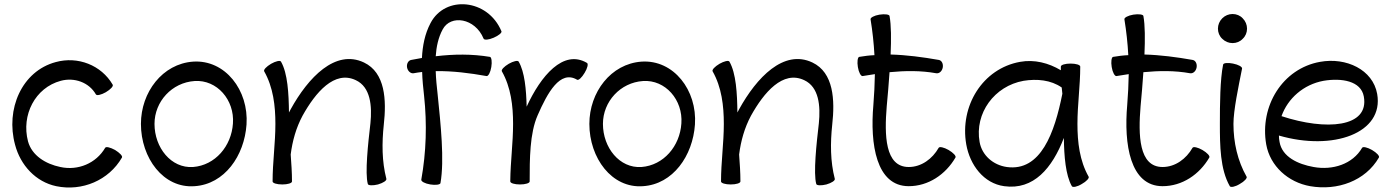

<svg xmlns="http://www.w3.org/2000/svg" viewBox="-20 -842 6460 891"><path d="M503 -449C450 -540 341 -582 239 -554C81 -512 5 -335 50 -170C75 -75 146 2 241 22C361 47 485 -5 546 -111C550 -118 535 -133 514 -146C492 -158 472 -163 468 -156C426 -84 342 -49 260 -67C192 -81 128 -120 110 -186C78 -308 143 -435 262 -467C325 -484 393 -460 425 -404C429 -397 450 -402 471 -414C493 -427 507 -442 503 -449Z M883 22C1022 13 1114 -119 1124 -264C1135 -423 1025 -566 876 -556C734 -546 634 -414 634 -267C634 -109 738 33 883 22ZM697 -267C697 -371 778 -459 883 -466C987 -473 1069 -378 1061 -269C1054 -164 979 -75 876 -67C774 -60 697 -157 697 -267Z M1206 -511C1248 -437 1258 -351 1258 -267C1258 -178 1245 -89 1245 0C1245 8 1265 14 1290 14C1315 14 1335 8 1335 0C1335 -42 1332 -83 1329 -125C1337 -188 1354 -249 1384 -305C1444 -413 1532 -517 1631 -470C1700 -438 1707 -350 1699 -270C1688 -176 1673 -38 1687 12C1689 19 1710 20 1734 14C1758 7 1775 -4 1773 -12C1752 -93 1752 -179 1761 -263C1774 -378 1768 -505 1669 -552C1536 -615 1410 -482 1329 -335C1326 -330 1324 -325 1321 -320C1320 -408 1315 -502 1284 -556C1280 -563 1259 -558 1238 -546C1216 -533 1202 -518 1206 -511Z M1899 -502C1912 -505 1926 -506 1939 -508C1940 -471 1944 -433 1948 -397C1962 -267 1958 -136 1935 -8C1934 0 1952 10 1977 14C2001 18 2022 15 2024 8C2043 -99 2025 -266 2011 -403C2007 -439 2003 -476 2002 -512C2081 -513 2160 -503 2238 -489C2246 -488 2256 -506 2260 -531C2264 -555 2261 -576 2254 -578C2170 -592 2086 -591 2002 -581C2005 -625 2014 -668 2034 -705C2071 -776 2185 -758 2224 -663C2227 -655 2248 -657 2271 -667C2294 -677 2310 -690 2307 -697C2244 -848 2046 -865 1978 -735C1951 -684 1941 -629 1938 -573C1922 -570 1905 -567 1889 -564C1875 -562 1866 -546 1869 -529C1872 -512 1886 -500 1899 -502Z M2438 0C2438 -104 2438 -223 2475 -307C2520 -410 2579 -519 2658 -472C2665 -468 2680 -482 2693 -504C2706 -525 2711 -546 2704 -550C2594 -615 2489 -489 2424 -347C2422 -426 2415 -508 2387 -556C2383 -563 2362 -558 2341 -546C2319 -533 2305 -518 2309 -511C2351 -437 2361 -351 2361 -267C2361 -179 2349 -92 2348 -4C2348 -4 2348 -4 2348 -2C2348 -2 2348 -1 2348 0C2348 8 2368 14 2393 14C2418 14 2438 8 2438 0Z M2964 22C3103 13 3195 -119 3205 -264C3216 -423 3106 -566 2957 -556C2815 -546 2715 -414 2715 -267C2715 -109 2819 33 2964 22ZM2778 -267C2778 -371 2859 -459 2964 -466C3068 -473 3150 -378 3142 -269C3135 -164 3060 -75 2957 -67C2855 -60 2778 -157 2778 -267Z M3287 -511C3329 -437 3339 -351 3339 -267C3339 -178 3326 -89 3326 0C3326 8 3346 14 3371 14C3396 14 3416 8 3416 0C3416 -42 3413 -83 3410 -125C3418 -188 3435 -249 3465 -305C3525 -413 3613 -517 3712 -470C3781 -438 3788 -350 3780 -270C3769 -176 3754 -38 3768 12C3770 19 3791 20 3815 14C3839 7 3856 -4 3854 -12C3833 -93 3833 -179 3842 -263C3855 -378 3849 -505 3750 -552C3617 -615 3491 -482 3410 -335C3407 -330 3405 -325 3402 -320C3401 -408 3396 -502 3365 -556C3361 -563 3340 -558 3319 -546C3297 -533 3283 -518 3287 -511Z M3983 -489C4002 -492 4021 -495 4040 -498C4039 -450 4037 -403 4033 -355C4017 -173 4046 22 4197 22C4288 22 4368 -32 4414 -111C4418 -118 4404 -133 4382 -146C4361 -158 4340 -163 4336 -156C4307 -105 4256 -67 4197 -67C4086 -67 4084 -216 4095 -349C4100 -398 4104 -453 4108 -507C4181 -514 4253 -515 4325 -502C4339 -500 4352 -512 4355 -529C4358 -546 4350 -562 4336 -564C4262 -577 4187 -587 4113 -589C4116 -660 4116 -725 4108 -768C4107 -775 4086 -778 4061 -774C4037 -770 4018 -760 4020 -752C4029 -697 4035 -642 4038 -586C4014 -585 3991 -582 3967 -578C3960 -576 3957 -555 3961 -531C3965 -506 3975 -488 3983 -489Z M5032 -22C4990 -96 4980 -182 4980 -267C4980 -356 4993 -444 4993 -533C4993 -541 4973 -547 4948 -547C4923 -547 4903 -541 4903 -533C4903 -528 4903 -522 4903 -516C4846 -550 4780 -567 4714 -555C4540 -524 4433 -350 4464 -172C4481 -76 4545 9 4640 22C4777 41 4863 -62 4917 -202C4918 -118 4925 -29 4954 22C4958 29 4979 25 5000 12C5022 0 5036 -16 5032 -22ZM4652 -67C4589 -76 4537 -121 4526 -183C4502 -317 4595 -443 4730 -467C4792 -477 4857 -471 4907 -436C4908 -426 4909 -417 4910 -407C4874 -226 4810 -45 4652 -67Z M5161 -489C5180 -492 5199 -495 5218 -498C5217 -450 5215 -403 5211 -355C5195 -173 5224 22 5375 22C5466 22 5546 -32 5592 -111C5596 -118 5582 -133 5560 -146C5539 -158 5518 -163 5514 -156C5485 -105 5434 -67 5375 -67C5264 -67 5262 -216 5273 -349C5278 -398 5282 -453 5286 -507C5359 -514 5431 -515 5503 -502C5517 -500 5530 -512 5533 -529C5536 -546 5528 -562 5514 -564C5440 -577 5365 -587 5291 -589C5294 -660 5294 -725 5286 -768C5285 -775 5264 -778 5239 -774C5215 -770 5196 -760 5198 -752C5207 -697 5213 -642 5216 -586C5192 -585 5169 -582 5145 -578C5138 -576 5135 -555 5139 -531C5143 -506 5153 -488 5161 -489Z M5767 -709C5767 -727 5760 -744 5747 -757C5735 -770 5718 -777 5700 -777C5682 -777 5665 -770 5652 -757C5639 -744 5632 -727 5632 -709C5632 -691 5639 -674 5652 -662C5665 -649 5682 -642 5700 -642C5718 -642 5735 -649 5747 -662C5760 -674 5767 -691 5767 -709ZM5656 -542C5642 -473 5641 -359 5641 -267C5641 -167 5642 -57 5687 22C5691 29 5712 25 5733 12C5755 0 5769 -16 5765 -22C5723 -96 5704 -181 5704 -267C5704 -330 5727 -439 5744 -524C5745 -532 5727 -542 5702 -547C5678 -552 5657 -550 5656 -542Z M6379 -111C6383 -118 6369 -133 6347 -146C6326 -158 6305 -163 6301 -156C6257 -80 6164 -51 6076 -67C6003 -80 5930 -114 5918 -183C5916 -193 5915 -203 5915 -213C6166 -140 6403 -224 6371 -406C6351 -519 6227 -577 6106 -555C5932 -524 5825 -350 5856 -172C5874 -71 5958 4 6060 22C6186 44 6316 -2 6379 -111ZM6122 -467C6205 -481 6296 -467 6309 -394C6335 -250 6133 -235 5927 -303C5956 -385 6029 -450 6122 -467Z"/></svg>

Font: Nupuram
Style: Regular
Weight: 400
Designer: Santhosh Thottingal (santhosh.thottingal@gmail.com)
Foundry: SMC
Version: Version 1.000